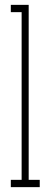

<svg xmlns="http://www.w3.org/2000/svg" viewBox="-20 -770 208 790"><path d="M24.5 0V-30H69V-720H24.5V-750H98V-30H143.5V0Z"/></svg>

Font: Imbue Thin 10pt Thin
Style: Regular
Weight: 250
Version: Version 1.102